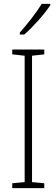

<svg xmlns="http://www.w3.org/2000/svg" viewBox="-20 -1062 291 989"><path d="M239 -1035V-1042H195C165 -994 125 -943 82 -894V-884H105C149 -922 208 -988 239 -1035ZM208 -93V-118L145 -124V-775L208 -782V-807H43V-782L107 -775V-124L43 -118V-93Z"/></svg>

Font: Noto Sans Kannada UI Condensed ExtraLight
Style: Regular
Weight: 200
Width: 3
Designer: Jelle Bosma - Monotype Design Team
Foundry: Monotype Imaging Inc.
Version: Version 2.005